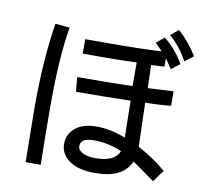

<svg xmlns="http://www.w3.org/2000/svg" viewBox="-95 -958 1191 1124"><g transform="rotate(10 500.0 -396.0)"><path d="M992.2 -718.8 941.4 -679.7Q894.5 -765.6 832 -816.4L878.9 -855.5Q945.3 -796.9 992.2 -718.8ZM933.6 -27.3 882.8 43Q796.9 -19.5 750 -50.8Q707 54.7 539.1 54.7Q437.5 54.7 384.8 15.6Q332 -23.4 332 -82Q332 -140.6 377 -177.7Q421.9 -214.8 503.9 -214.8Q585.9 -214.8 675.8 -179.7L671.9 -398.4Q511.7 -394.5 347.7 -394.5L339.8 -480.5Q496.1 -480.5 668 -484.4V-625Q550.8 -621.1 484.4 -621.1H347.7V-707H472.7Q687.5 -707 800.8 -714.8L757.8 -757.8L804.7 -796.9Q875 -742.2 921.9 -660.2L871.1 -621.1L832 -679.7V-628.9L753.9 -625L757.8 -488.3L910.2 -496.1V-410.2Q839.8 -402.3 757.8 -402.3L765.6 -140.6Q855.5 -93.8 933.6 -27.3ZM668 -97.7Q585.9 -132.8 503.9 -132.8Q460.9 -132.8 441.4 -121.1Q421.9 -109.4 421.9 -82Q421.9 -62.5 449.2 -46.9Q476.6 -31.2 527.3 -31.2Q640.6 -31.2 668 -97.7ZM246.1 -757.8Q214.8 -582 214.8 -289.1Q214.8 -125 218.8 62.5H128.9L125 -269.5Q125 -546.9 160.2 -765.6Z"/></g></svg>

Font: Droid Sans Fallback
Style: Regular
Weight: 400
Designer: Steve Matteson
Foundry: Ascender Corporation
Version: 3.00 (Khmer version)